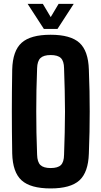

<svg xmlns="http://www.w3.org/2000/svg" viewBox="-20 -994 540 1022"><path d="M249.5 9Q142.5 9 95 -34Q47.5 -77 45 -177Q44 -238.5 43.5 -293.2Q43 -348 43 -400.8Q43 -453.5 43.5 -508.2Q44 -563 45 -623.5Q47.5 -723.5 95 -766.2Q142.5 -809 249.5 -809Q355.5 -809 402.8 -766.2Q450 -723.5 453 -623.5Q455.5 -563 456.5 -508.2Q457.5 -453.5 457.5 -400.5Q457.5 -347.5 456.5 -292.8Q455.5 -238 453 -177Q450 -77 402.8 -34Q355.5 9 249.5 9ZM249.5 -99.5Q288 -99.5 304.2 -115.5Q320.5 -131.5 321 -170.5Q323 -231 324.5 -287.8Q326 -344.5 326 -400.2Q326 -456 324.5 -513Q323 -570 321 -630.5Q320.5 -668.5 304.2 -684.8Q288 -701 249.5 -701Q212 -701 195.2 -684.8Q178.5 -668.5 177.5 -630.5Q175 -570.5 174 -513.8Q173 -457 173 -401.2Q173 -345.5 174 -288.5Q175 -231.5 177.5 -170.5Q178.5 -131.5 195.2 -115.5Q212 -99.5 249.5 -99.5ZM213.5 -840 127 -973.5H208L250 -903L292 -973.5H372.5L286 -840Z"/></svg>

Font: Big Shoulders Text Thin ExtraBold
Style: Regular
Weight: 800
Version: Version 2.002